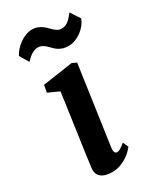

<svg xmlns="http://www.w3.org/2000/svg" viewBox="-207 -885 810 966"><g transform="rotate(-30 198.0 -402.0)"><path d="M64.9 -59.6Q68.4 -88.9 74.2 -130.6Q80.1 -172.4 87.6 -224.9Q95.2 -277.3 104 -339.8Q112.8 -402.3 122.6 -472.7L59.6 -501L67.4 -542.5L241.7 -567.9L267.6 -556.2L202.6 -102.1Q197.3 -64.9 216.8 -64.9Q225.1 -64.9 235.8 -70.8Q246.6 -76.7 265.1 -92.3L279.3 -60.5Q275.4 -55.2 264.4 -43.5Q253.4 -31.7 236.3 -20Q219.2 -8.3 196.5 0.7Q173.8 9.8 146 9.8Q103.5 9.8 82.3 -8.1Q61 -25.9 64.9 -59.6ZM30.3 -731.4Q38.1 -746.6 51.3 -761.5Q64.5 -776.4 81.1 -788.1Q97.7 -799.8 116.5 -806.9Q135.3 -814 153.8 -814Q171.4 -814 184.8 -808.6Q198.2 -803.2 209 -795.4Q219.7 -787.6 228.5 -778.3Q237.3 -769 246.1 -761.2Q254.9 -753.4 264.2 -748Q273.4 -742.7 285.2 -742.7Q298.8 -742.7 309.6 -747.3Q320.3 -752 329.1 -759.5Q337.9 -767.1 345.5 -776.1Q353 -785.2 359.9 -793.9L396.5 -738.3Q390.1 -721.2 377.7 -705.3Q365.2 -689.5 348.6 -677Q332 -664.6 312.7 -657.2Q293.5 -649.9 273.9 -649.9Q252.9 -649.9 238.3 -655Q223.6 -660.2 212.9 -668Q202.1 -675.8 193.6 -685.1Q185.1 -694.3 176.3 -702.1Q167.5 -710 157.5 -715.3Q147.5 -720.7 133.3 -721.2Q123 -721.2 113.3 -717.5Q103.5 -713.9 94.2 -707.8Q85 -701.7 76.7 -694.1Q68.4 -686.5 61.5 -679.2Z"/></g></svg>

Font: Merriweather Bold
Style: Italic
Weight: 700
Italic angle: -7°
Designer: Eben Sorkin ( eben@eyebytes.com )
Foundry: Eben Sorkin ( eben@eyebytes.com )
Version: Version 1.5; ttfautohint (v0.97) -l 13 -r 13 -G 200 -x 24 -f